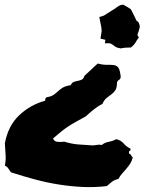

<svg xmlns="http://www.w3.org/2000/svg" viewBox="-80 -754 656 806"><path d="M-33.2 -30.3Q-40 -38.1 -44.9 -46.4Q-49.8 -54.7 -59.6 -58.6Q-54.7 -83 -56.6 -105Q-58.6 -127 -59.6 -152.3Q-45.9 -226.6 1 -270.5Q47.9 -314.5 109.4 -331.1Q109.4 -340.8 115.2 -345.7Q134.8 -348.6 144.5 -355.5Q154.3 -362.3 162.6 -370.1Q170.9 -377.9 182.1 -385.3Q193.4 -392.6 216.8 -396.5Q221.7 -407.2 230 -410.2Q238.3 -413.1 246.6 -414.6Q254.9 -416 262.7 -419.4Q270.5 -422.9 274.4 -435.5L330.1 -487.3Q353.5 -481.4 370.6 -481.9Q387.7 -482.4 399.4 -480.5Q411.1 -478.5 417.5 -468.8Q423.8 -459 426.8 -431.6Q425.8 -421.9 419.4 -418.5Q413.1 -415 411.1 -407.2Q411.1 -385.7 404.3 -375.5Q397.5 -365.2 388.2 -358.4Q378.9 -351.6 368.2 -343.3Q357.4 -335 349.6 -317.4Q334 -310.5 314.9 -295.4Q295.9 -280.3 280.3 -265.6Q255.9 -252 238.8 -242.7Q221.7 -233.4 207 -223.6Q192.4 -213.9 177.7 -202.1Q163.1 -190.4 142.6 -172.9Q147.5 -160.2 160.6 -158.7Q173.8 -157.2 190.4 -159.2Q218.8 -150.4 245.6 -147.9Q272.5 -145.5 308.6 -143.6Q322.3 -144.5 328.6 -146Q335 -147.5 347.7 -145.5Q358.4 -155.3 376.5 -158.7Q394.5 -162.1 408.2 -169.9Q427.7 -165 439.5 -151.4Q451.2 -137.7 467.8 -129.9Q468.8 -122.1 464.4 -120.6Q460 -119.1 461.9 -109.4Q471.7 -104.5 471.2 -101.1Q470.7 -97.7 477.5 -93.8Q473.6 -78.1 466.3 -66.9Q459 -55.7 450.2 -45.4Q441.4 -35.2 432.6 -25.4Q423.8 -15.6 417 -2.9Q400.4 1 389.6 9.3Q378.9 17.6 368.2 27.3Q315.4 33.2 265.6 30.8Q215.8 28.3 166.5 20.5Q117.2 12.7 67.9 -0.5Q18.6 -13.7 -33.2 -30.3ZM341.8 -591.8Q343.8 -606.4 345.2 -613.3Q346.7 -620.1 346.7 -626Q346.7 -631.8 345.2 -640.6Q343.8 -649.4 339.8 -667L336.9 -682.6L350.6 -686.5Q355.5 -687.5 366.7 -695.3Q377.9 -703.1 386.7 -708Q400.4 -715.8 412.6 -725.1Q424.8 -734.4 437.5 -734.4Q452.1 -726.6 458 -722.7Q463.9 -718.8 469.7 -714.8Q474.6 -706.1 478.5 -697.3Q482.4 -688.5 487.3 -679.7Q490.2 -672.9 491.2 -670.9Q492.2 -668.9 492.7 -668Q493.2 -667 494.6 -666Q496.1 -665 501 -661.1L505.9 -649.4Q507.8 -641.6 505.4 -634.3Q502.9 -627 501 -620.1Q497.1 -612.3 497.1 -606.4L502.9 -596.7L495.1 -585.9Q489.3 -575.2 486.3 -571.3Q483.4 -567.4 478.5 -562.5L469.7 -554.7Q443.4 -554.7 426.8 -550.8Q410.2 -553.7 405.3 -557.1Q400.4 -560.5 395.5 -564.5Q384.8 -572.3 379.9 -572.3H360.4L362.3 -586.9Z"/></svg>

Font: Permanent Marker
Style: Regular
Weight: 400
Designer: Font Diner, Inc
Foundry: Font Diner, Inc
Version: Version 1.000